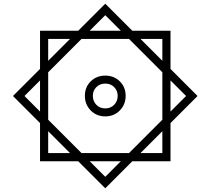

<svg xmlns="http://www.w3.org/2000/svg" viewBox="-20 -803 1135 1036"><path d="M50 -285 196 -431V-637H402L548 -783L694 -637H900V-431L1046 -285L900 -139V67H694L548 213L402 67H196V-139ZM548 -721 464 -637H632ZM240 -593V-475L358 -593ZM420 23H676L856 -157V-413L676 -593H420L240 -413V-157ZM856 -593H738L856 -475ZM548 -175Q501 -175 469.5 -207Q438 -239 438 -286Q438 -333 469.5 -364Q501 -395 548 -395Q595 -395 626.5 -364Q658 -333 658 -286Q658 -239 626.5 -207Q595 -175 548 -175ZM112 -285 196 -201V-369ZM984 -285 900 -369V-201ZM548 -218Q577 -218 596 -237.5Q615 -257 615 -286Q615 -314 596 -333Q577 -352 548 -352Q519 -352 500 -333Q481 -314 481 -286Q481 -257 500 -237.5Q519 -218 548 -218ZM240 23H358L240 -95ZM856 23V-95L738 23ZM548 151 632 67H464Z"/></svg>

Font: Kufam
Style: Bold
Weight: 700
Designer: Wael Morcos, Artur Schmal
Foundry: Original Type
Version: Version 1.300; ttfautohint (v1.8.3)